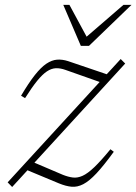

<svg xmlns="http://www.w3.org/2000/svg" viewBox="-20 -736 544 766"><path d="M10.5 -8.5 461.5 -500.5 479.5 -482.5 28.5 10ZM80 -344.5 64 -354Q94.5 -405.5 119 -436.5Q143.5 -467.5 165.2 -482Q187 -496.5 208 -498Q229 -499.5 252 -492L414 -437L387.5 -405.5L241.5 -457Q220.5 -464.5 202.8 -463.8Q185 -463 167.2 -451.2Q149.5 -439.5 128.5 -413.8Q107.5 -388 80 -344.5ZM215 -4.5 68.5 -65.5 105.5 -92 231 -38.5Q252.5 -30 270.8 -27.8Q289 -25.5 309.2 -34.5Q329.5 -43.5 356 -68.8Q382.5 -94 420.5 -140.5L434 -130.5Q394 -75.5 365 -44.5Q336 -13.5 312.2 -1.2Q288.5 11 265.8 9Q243 7 215 -4.5ZM504.5 -716.5 335 -553H302.5L232.5 -716.5H257L330.5 -580.5H315L472.5 -716.5Z"/></svg>

Font: Newsreader 9pt ExtraLight
Style: Italic
Weight: 250
Italic angle: -17°
Designer: Hugues Gentile
Foundry: Production Type
Version: Version 1.003